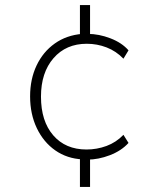

<svg xmlns="http://www.w3.org/2000/svg" viewBox="-20 -624 640 759"><path d="M296 115V-8L306 6Q245 3 198.5 -29.5Q152 -62 125.5 -117.5Q99 -173 99 -243Q99 -311 124.5 -365Q150 -419 196.5 -452Q243 -485 305 -490L296 -468V-604H336V-468L327 -490Q371 -490 416.5 -472.5Q462 -455 488 -425L468 -392Q439 -422 401.5 -436.5Q364 -451 323 -451Q241 -451 191.5 -394Q142 -337 142 -242Q142 -145 190.5 -89Q239 -33 322 -33Q363 -33 401 -47Q439 -61 468 -91L488 -59Q460 -28 414.5 -10.5Q369 7 325 7L336 -8V115Z"/></svg>

Font: Nunito Sans 12pt ExtraLight
Style: Regular
Weight: 200
Designer: Vernon Adams
Foundry: Vernon Adams
Version: Version 3.101;gftools[0.9.27]